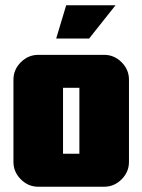

<svg xmlns="http://www.w3.org/2000/svg" viewBox="-20 -708 540 728"><path d="M418 -688 318 -562H193L231 -688ZM281 -125V-375H219V-125ZM469 -406V-94Q469 -56 441 -28Q413 0 375 0H125Q87 0 59 -28Q31 -56 31 -94V-406Q31 -444 59 -472Q87 -500 125 -500H375Q413 -500 441 -472Q469 -444 469 -406Z"/></svg>

Font: CostaRica
Style: Normal
Weight: 900
Version: Version 1.3